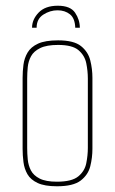

<svg xmlns="http://www.w3.org/2000/svg" viewBox="-20 -644 402 671"><path d="M179 7Q136 7 111.5 -4.5Q87 -16 76 -35Q65 -54 62 -77.5Q59 -101 59 -124V-372Q59 -395 62 -418Q65 -441 76.5 -460.5Q88 -480 113 -491.5Q138 -503 183 -503Q238 -503 263 -483Q288 -463 295.5 -433Q303 -403 303 -372V-124Q303 -93 295.5 -63Q288 -33 262 -13Q236 7 179 7ZM179 -9Q231 -9 253.5 -27.5Q276 -46 281.5 -73.5Q287 -101 287 -127V-369Q287 -396 281.5 -423Q276 -450 254.5 -468.5Q233 -487 183 -487Q143 -487 120.5 -476Q98 -465 88.5 -447.5Q79 -430 77 -409.5Q75 -389 75 -369V-127Q75 -107 77 -86.5Q79 -66 88 -48.5Q97 -31 118.5 -20Q140 -9 179 -9ZM92 -547Q92 -576 115 -600Q138 -624 182 -624Q226 -624 242.5 -599.5Q259 -575 259 -547H243Q242 -580 224.5 -594Q207 -608 181 -608Q155 -608 131.5 -593Q108 -578 108 -547Z"/></svg>

Font: Alumni Sans Pinstripe
Style: Regular
Weight: 400
Designer: Robert E. Leuschke
Foundry: Robert E. Leuschke
Version: Version 1.010; ttfautohint (v1.8.4.7-5d5b)